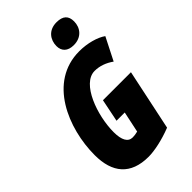

<svg xmlns="http://www.w3.org/2000/svg" viewBox="-280 -1035 1139 1139"><g transform="rotate(-45 290.0 -465.5)"><path d="M410 -772C476 -772 511 -818 511 -871C511 -917 487 -941 433 -941C366 -941 333 -893 333 -841C333 -799 359 -772 410 -772ZM256 10C303 10 379 -5 455 -35L536 -419H301L272 -276H341L313 -144C298 -140 283 -138 270 -138C232 -138 212 -173 212 -240C212 -379 282 -577 389 -577C431 -577 472 -562 508 -536L580 -678C542 -705 476 -724 407 -724C150 -724 36 -447 36 -223C36 -76 105 10 256 10Z"/></g></svg>

Font: Noto Sans UI Condensed Black
Style: Italic
Weight: 900
Width: 3
Italic angle: -192°
Designer: Monotype Design Team
Foundry: Monotype Imaging Inc.
Version: Version 1.901